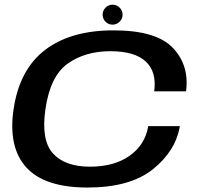

<svg xmlns="http://www.w3.org/2000/svg" viewBox="-20 -814 884 838"><path d="M361.5 4.5Q547.5 4.5 647 -75Q746.5 -154.5 765 -263.5H627Q613.5 -182.5 546.2 -134.5Q479 -86.5 372.5 -86.5Q263.5 -86.5 211 -144.5Q158.5 -202.5 178.5 -339Q199.5 -482.5 275.8 -536.5Q352 -590.5 461.5 -590.5Q568 -590.5 616.2 -545.5Q664.5 -500.5 653 -415.5H792Q807 -528.5 734.5 -605Q662 -681.5 475.5 -681.5Q289 -681.5 177.2 -596.5Q65.5 -511.5 39.5 -339Q14.5 -172.5 94.2 -84Q174 4.5 361.5 4.5ZM471 -706.5Q489.5 -706.5 502.2 -719.5Q515 -732.5 515 -750Q515 -768 502 -780.8Q489 -793.5 471.5 -793.5Q453.5 -793.5 440.8 -780.8Q428 -768 428 -750Q428 -732 440.5 -719.2Q453 -706.5 471 -706.5Z"/></svg>

Font: Anybody Expanded Medium
Style: Italic
Weight: 500
Width: 7
Italic angle: -10°
Version: Version 1.113;gftools[0.9.25]